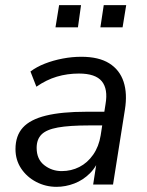

<svg xmlns="http://www.w3.org/2000/svg" viewBox="-20 -715 570 744"><path d="M199 9Q157 9 120.5 -10Q84 -29 62 -62Q40 -95 40 -137Q40 -189 68.5 -220.5Q97 -252 158 -267Q219 -282 315 -282H395L387 -229H326Q249 -229 204.5 -221Q160 -213 141 -194Q122 -175 122 -142Q122 -98 151.5 -75Q181 -52 219 -52Q256 -52 287.5 -68Q319 -84 341 -115.5Q363 -147 370 -190L389 -312Q399 -370 374.5 -400Q350 -430 286 -430Q241 -430 200.5 -418Q160 -406 121 -379L98 -438Q122 -456 154 -468.5Q186 -481 222.5 -488Q259 -495 295 -495Q363 -495 403.5 -469.5Q444 -444 459 -398Q474 -352 464 -290L418 0H341L358 -110H368Q355 -70 328.5 -43.5Q302 -17 268 -4Q234 9 199 9ZM369 -609 382 -695H469L455 -609ZM195 -609 209 -695H294L282 -609Z"/></svg>

Font: Nunito Sans 12pt
Style: Italic
Weight: 400
Italic angle: -9°
Designer: Vernon Adams
Foundry: Vernon Adams
Version: Version 3.101;gftools[0.9.27]